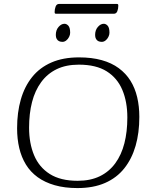

<svg xmlns="http://www.w3.org/2000/svg" viewBox="-20 -944 789 977"><path d="M374 13Q309 13 258.5 -1.5Q208 -16 171.5 -42.5Q135 -69 112 -106.5Q89 -144 78 -190.5Q67 -237 67 -291Q67 -372 86 -438Q105 -504 143.5 -552Q182 -600 241.5 -626Q301 -652 382 -652Q447 -652 497.5 -638Q548 -624 584.5 -597Q621 -570 644 -533Q667 -496 678 -449.5Q689 -403 689 -349Q689 -268 670 -202Q651 -136 612.5 -87.5Q574 -39 514.5 -13Q455 13 374 13ZM375 -24Q440 -24 487.5 -47Q535 -70 566.5 -113Q598 -156 613 -215Q628 -274 628 -346Q628 -426 602.5 -486.5Q577 -547 523 -581Q469 -615 381 -615Q316 -615 268.5 -592Q221 -569 189.5 -526Q158 -483 143 -424.5Q128 -366 128 -294Q128 -215 153.5 -154Q179 -93 233.5 -58.5Q288 -24 375 -24ZM498 -731Q488 -731 480.5 -734.5Q473 -738 468.5 -746Q464 -754 464 -766Q464 -791 478 -807Q492 -823 508 -823Q519 -823 528 -813Q537 -803 537 -777Q537 -767 531.5 -756Q526 -745 517 -738Q508 -731 498 -731ZM298 -731Q288 -731 280.5 -734.5Q273 -738 268.5 -746Q264 -754 264 -766Q264 -791 278 -807Q292 -823 308 -823Q319 -823 328 -813Q337 -803 337 -777Q337 -767 331.5 -756Q326 -745 317 -738Q308 -731 298 -731ZM266 -874Q262 -874 260 -875.5Q258 -877 258 -883Q258 -897 263 -910.5Q268 -924 281 -924H574Q578 -924 580 -922.5Q582 -921 582 -915Q582 -900 577 -887Q572 -874 559 -874Z"/></svg>

Font: Briem Hand Thin
Style: Regular
Weight: 100
Designer: Gunnlaugur SE Briem, Eben Sorkin
Foundry: Sorkin Type Co.
Version: Version 1.003